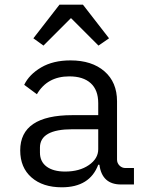

<svg xmlns="http://www.w3.org/2000/svg" viewBox="-20 -785 640 817"><path d="M495 0Q414 0 403 -84H398Q362 12 243 12Q162 12 114 -30Q66 -72 66 -145Q66 -295 288 -295H398V-346Q398 -402 366 -431Q334 -460 275 -460Q181 -460 137 -384L83 -424Q104 -468 155 -498Q206 -528 280 -528Q371 -528 424.5 -481.5Q478 -435 478 -354V-106Q478 -91 488.5 -80.5Q499 -70 514 -70H550V0ZM398 -150V-235H288Q150 -235 150 -157V-136Q150 -97 178.5 -76Q207 -55 257 -55Q318 -55 358 -82.5Q398 -110 398 -150ZM333 -765 444 -622 399 -591 282 -708 165 -591 122 -622 233 -765Z"/></svg>

Font: iA Writer Duo S
Style: Regular
Weight: 400
Designer: Mike Abbink, Paul van der Laan, Pieter van Rosmalen, Oliver Reichenstein
Foundry: Bold Monday and Information Architects Inc.
Version: Version 2.000